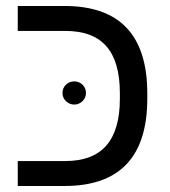

<svg xmlns="http://www.w3.org/2000/svg" viewBox="-20 -619 565 639"><path d="M470.2 -308.1V-291Q470.2 0 194.8 0H39.1V-83H196.8Q289.1 -83 334 -134.8Q378.9 -186.5 378.9 -290V-309.1Q378.9 -413.6 334.2 -464.8Q289.6 -516.1 196.8 -516.1H39.1V-599.1H194.8Q470.2 -599.1 470.2 -308.1ZM188 -309.1Q188 -326.2 199.5 -337.2Q210.9 -348.1 227.1 -348.1Q243.2 -348.1 254.6 -337.2Q266.1 -326.2 266.1 -309.1Q266.1 -293.5 254.4 -282.2Q242.7 -271 227.1 -271Q211.4 -271 199.7 -282.2Q188 -293.5 188 -309.1Z"/></svg>

Font: Libra Sans Modern
Style: Regular
Weight: 400
Foundry: Stefan Peev, Context Ltd
Version: Version 1.000